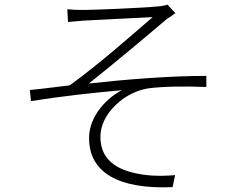

<svg xmlns="http://www.w3.org/2000/svg" viewBox="-20 -776 1040 830"><path d="M271 -736 274 -681C290 -682 317 -685 343 -687C388 -690 593 -699 640 -702C575 -646 401 -492 281 -407C230 -401 164 -392 109 -387L114 -339C245 -360 392 -376 507 -386C447 -356 365 -278 365 -179C365 -32 489 43 726 33L737 -19C701 -16 659 -13 598 -21C506 -35 414 -71 414 -185C414 -286 520 -379 621 -394C680 -402 773 -404 872 -400V-448C715 -448 527 -433 364 -415C452 -484 624 -628 699 -692C710 -700 729 -713 738 -719L704 -756C693 -752 677 -749 659 -748C604 -742 386 -733 342 -733C313 -733 291 -734 271 -736Z"/></svg>

Font: Noto Sans CJK SC Light
Style: Regular
Weight: 300
Designer: Ryoko NISHIZUKA 西塚涼子 (kana, bopomofo & ideographs); Paul D. Hunt (Latin, Greek & Cyrillic); Sandoll Communications 산돌커뮤니
Foundry: Adobe
Version: Version 2.004;hotconv 1.0.118;makeotfexe 2.5.65603